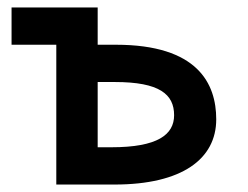

<svg xmlns="http://www.w3.org/2000/svg" viewBox="-20 -495 665 515"><path d="M288 -275C408 -275 447 -242 447 -186C447 -134 403 -100 279 -100H242V-275ZM11 -375H131V0H287C469 0 560 -69 560 -175C560 -271 510 -375 291 -375H242V-475H11Z"/></svg>

Font: Mint Spirit
Style: Bold
Weight: 700
Designer: HARENDAL Hirwen
Foundry: Arkandis Digital Foundry.
Version: Version 1.004;FFEdit